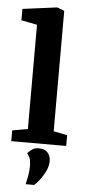

<svg xmlns="http://www.w3.org/2000/svg" viewBox="-61 -732 433 978"><g transform="rotate(5 155.5 -243.5)"><path d="M17 0V-55L96 -69V-602L15 -618V-676L191 -699L228 -685V-69L298 -55V0ZM109 212Q109 212 112.5 197.5Q116 183 119.5 161.5Q123 140 123 118Q123 84 113 69Q103 54 103 54Q114 42 127 33Q140 24 159 24Q193 24 207 42.5Q221 61 221 83Q221 108 210.5 131Q200 154 187 172.5Q174 191 163.5 201.5Q153 212 153 212Z"/></g></svg>

Font: Faustina VF Beta
Style: Regular
Weight: 400
Designer: Alfonso Garcia
Foundry: Omnibus-Type
Version: Version 1.006